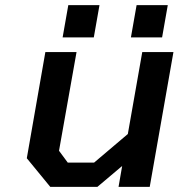

<svg xmlns="http://www.w3.org/2000/svg" viewBox="-20 -725 693 745"><path d="M223 -580 245 -705H366L344 -580ZM488 -580 510 -705H631L609 -580ZM175 0 84 -111 156 -523H277L209 -140L243 -94H345L476 -205L532 -523H653L561 0H440L454 -81L358 0Z"/></svg>

Font: Tomorrow Medium
Style: Italic
Weight: 500
Italic angle: -10°
Designer: Tony de Marco, Monica Rizzolli
Foundry: Just in Type
Version: Version 2.002